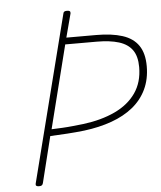

<svg xmlns="http://www.w3.org/2000/svg" viewBox="-60 -942 844 1007"><g transform="rotate(-5 362.5 -438.0)"><path d="M104 14Q95 14 90.5 10.5Q86 7 88 -1L310 -875Q311 -883 315.5 -886.5Q320 -890 331 -890Q341 -890 345 -886.5Q349 -883 348 -875L315 -750H472Q554 -750 610 -732Q666 -714 694 -673Q722 -632 722 -564Q722 -496 696.5 -442.5Q671 -389 624 -351Q577 -313 511.5 -289.5Q446 -266 366 -256Q322 -251 276.5 -248Q231 -245 186 -243L126 -1Q124 7 119.5 10.5Q115 14 104 14ZM196 -278Q223 -279 252 -280.5Q281 -282 309.5 -285Q338 -288 365 -291Q460 -303 531.5 -336.5Q603 -370 642.5 -426.5Q682 -483 682 -563Q682 -620 658.5 -653Q635 -686 588 -700.5Q541 -715 472 -715H306Z"/></g></svg>

Font: Playwrite IS Thin
Style: Regular
Weight: 250
Designer: Veronika Burian, José Scaglione
Foundry: TypeTogether
Version: Version 1.002